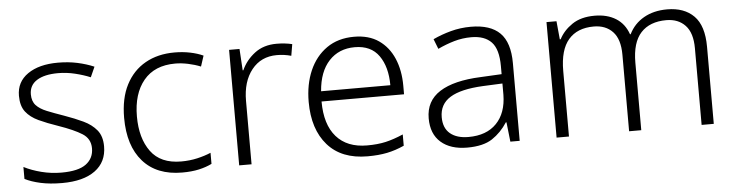

<svg xmlns="http://www.w3.org/2000/svg" viewBox="-39 -706 3380 881"><g transform="rotate(-5 1650.5 -266.0)"><path d="M423 -141Q423 -69 369 -29.5Q315 10 217 10Q161 10 118 0.5Q75 -9 46 -24V-79Q81 -61 126 -49.5Q171 -38 218 -38Q296 -38 331.5 -64.5Q367 -91 367 -137Q367 -181 330 -204.5Q293 -228 221 -253Q171 -270 133.5 -287.5Q96 -305 75 -332Q54 -359 54 -406Q54 -470 106 -506Q158 -542 245 -542Q293 -542 334.5 -533Q376 -524 411 -509L390 -462Q359 -475 320 -484.5Q281 -494 242 -494Q179 -494 144 -472Q109 -450 109 -408Q109 -376 126 -357.5Q143 -339 175 -326Q207 -313 253 -297Q301 -280 339 -262Q377 -244 400 -216Q423 -188 423 -141Z M770 10Q653 10 589.5 -62Q526 -134 526 -263Q526 -353 558 -415Q590 -477 647.5 -509.5Q705 -542 782 -542Q820 -542 854 -535Q888 -528 914 -516L898 -467Q871 -478 840 -484.5Q809 -491 781 -491Q686 -491 635.5 -430Q585 -369 585 -264Q585 -164 630 -102.5Q675 -41 770 -41Q809 -41 844 -49Q879 -57 907 -69V-18Q881 -5 847.5 2.5Q814 10 770 10Z M1252 -541Q1291 -541 1324 -533L1315 -480Q1283 -489 1249 -489Q1176 -489 1133 -435Q1090 -381 1090 -292V0H1033V-532H1081L1087 -433H1090Q1110 -478 1151 -509.5Q1192 -541 1252 -541Z M1609 -542Q1677 -542 1722.5 -510.5Q1768 -479 1791.5 -424Q1815 -369 1815 -298V-259H1435Q1435 -153 1484.5 -96.5Q1534 -40 1626 -40Q1675 -40 1712 -48.5Q1749 -57 1793 -76V-24Q1753 -6 1714 2Q1675 10 1624 10Q1504 10 1440 -63Q1376 -136 1376 -262Q1376 -343 1403.5 -406Q1431 -469 1483 -505.5Q1535 -542 1609 -542ZM1608 -494Q1535 -494 1489.5 -445Q1444 -396 1437 -306H1756Q1756 -390 1719.5 -442Q1683 -494 1608 -494Z M2147 -541Q2237 -541 2281 -497Q2325 -453 2325 -358V0H2282L2272 -90H2269Q2240 -45 2198.5 -17.5Q2157 10 2083 10Q2006 10 1962 -28.5Q1918 -67 1918 -139Q1918 -219 1983 -260.5Q2048 -302 2172 -307L2269 -312V-349Q2269 -427 2237.5 -460Q2206 -493 2145 -493Q2104 -493 2066 -482Q2028 -471 1990 -453L1972 -499Q2010 -517 2054.5 -529Q2099 -541 2147 -541ZM2179 -265Q2077 -260 2027.5 -229.5Q1978 -199 1978 -139Q1978 -89 2008.5 -63.5Q2039 -38 2093 -38Q2176 -38 2222 -85.5Q2268 -133 2269 -217V-269Z M3051 -542Q3130 -542 3174.5 -497Q3219 -452 3219 -355V0H3163V-353Q3163 -424 3130.5 -458.5Q3098 -493 3043 -493Q2967 -493 2926 -448.5Q2885 -404 2885 -311V0H2829V-353Q2829 -424 2796.5 -458.5Q2764 -493 2709 -493Q2633 -493 2592.5 -446Q2552 -399 2552 -302V0H2495V-532H2541L2549 -448H2553Q2573 -487 2613.5 -514.5Q2654 -542 2717 -542Q2775 -542 2815 -517Q2855 -492 2872 -443H2875Q2898 -490 2943.5 -516Q2989 -542 3051 -542Z"/></g></svg>

Font: Noto Sans Arabic Light
Style: Regular
Weight: 300
Designer: Monotype Design Team, Nadine Chahine, Nizar Qandah and Khaled Hosny
Foundry: Monotype Imaging Inc.
Version: Version 2.012; ttfautohint (v1.8.4.7-5d5b)